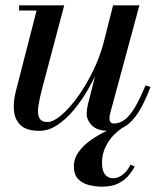

<svg xmlns="http://www.w3.org/2000/svg" viewBox="-20 -480 616 719"><path d="M127.5 10Q80.5 10 58 -10.5Q35.5 -31 32.2 -65.2Q29 -99.5 40 -141L117 -440.5H51.5V-460H220.5L138.5 -151Q128 -112 123.8 -83.2Q119.5 -54.5 127 -38.8Q134.5 -23 158 -23Q179.5 -23 209.5 -48.5Q239.5 -74 270.8 -117Q302 -160 328.5 -214.5Q355 -269 370 -327H385Q374.5 -285 355.5 -238.5Q336.5 -192 311.2 -147.8Q286 -103.5 256 -67.8Q226 -32 193.5 -11Q161 10 127.5 10ZM386 10Q344.5 10 324.5 -10Q304.5 -30 304.5 -55Q304.5 -61.5 305.8 -71Q307 -80.5 309 -88.5L403.5 -460H502L392 -53.5Q391 -49 390.5 -44.2Q390 -39.5 390 -35.5Q390 -17.5 407 -17.5Q428 -17.5 447 -31.8Q466 -46 484.8 -77.2Q503.5 -108.5 525 -160.5L543.5 -154Q521.5 -96.5 498.8 -60.2Q476 -24 448.8 -7Q421.5 10 386 10ZM362.5 219Q336 219 311.5 212.5Q287 206 271.8 189.5Q256.5 173 256.5 143.5Q256.5 113.5 274.8 88.5Q293 63.5 321.2 43.8Q349.5 24 380.5 9.8Q411.5 -4.5 437 -12.5L442.5 -4Q425 6.5 406.2 25.5Q387.5 44.5 374.8 71Q362 97.5 362 130.5Q362 159.5 373.5 173.5Q385 187.5 402.5 187.5Q418.5 187.5 431.5 179.5Q444.5 171.5 454 159.8Q463.5 148 469 136.5L484.5 144Q477 158 463 175.5Q449 193 424.8 206Q400.5 219 362.5 219Z"/></svg>

Font: Bodoni Moda 11pt Medium
Style: Italic
Weight: 500
Italic angle: -13°
Designer: Owen Earl
Foundry: indestructible type
Version: Version 2.004